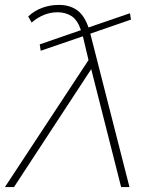

<svg xmlns="http://www.w3.org/2000/svg" viewBox="-69 -763 609 783"><path d="M425 0 303 -481 -12 0H-49L292 -518L269 -615L97 -556L93 -582L261 -640Q247 -682 222.5 -697.5Q198 -713 166 -713Q109 -713 60 -671L46 -696Q72 -720 104 -731.5Q136 -743 171 -743Q214 -743 244 -722.5Q274 -702 292 -651L461 -709L465 -683L300 -626Q300 -625 300 -623L459 0Z"/></svg>

Font: Montserrat ExtraLight
Style: Italic
Weight: 200
Italic angle: -11.3°
Designer: Julieta Ulanovsky
Foundry: Julieta Ulanovsky
Version: Version 9.000; ttfautohint (v1.8.4.7-5d5b)